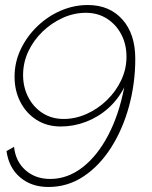

<svg xmlns="http://www.w3.org/2000/svg" viewBox="-20 -589 607 765"><path d="M173 156Q105 156 60 117.5Q15 79 6 13L36 -4Q42 54 81.5 89Q121 124 180 124Q249 124 308.5 78Q368 32 411 -50Q454 -132 475 -241Q450 -192 410.5 -157Q371 -122 322 -103.5Q273 -85 222 -85Q167 -85 125.5 -111.5Q84 -138 61 -183Q38 -228 38 -283Q38 -341 62.5 -392.5Q87 -444 128.5 -484Q170 -524 222 -546.5Q274 -569 330 -569Q416 -569 467.5 -511.5Q519 -454 519 -355Q519 -257 494 -165.5Q469 -74 423 -1.5Q377 71 313.5 113.5Q250 156 173 156ZM234 -115Q280 -115 325 -135Q370 -155 406 -190Q442 -225 463 -269.5Q484 -314 484 -363Q484 -412 463.5 -451.5Q443 -491 406.5 -514.5Q370 -538 322 -538Q275 -538 230.5 -518Q186 -498 150 -463.5Q114 -429 93 -384.5Q72 -340 72 -290Q72 -242 92.5 -202Q113 -162 149.5 -138.5Q186 -115 234 -115Z"/></svg>

Font: Raleway ExtraLight
Style: Italic
Weight: 200
Italic angle: -12°
Designer: Matt McInerney, Pablo Impallari, Rodrigo Fuenzalida
Foundry: Matt McInerney, Pablo Impallari, Rodrigo Fuenzalida
Version: Version 4.026